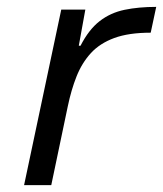

<svg xmlns="http://www.w3.org/2000/svg" viewBox="-20 -538 474 558"><path d="M50 0 158 -510H228L209 -405H214Q238 -452 269.5 -476.5Q301 -501 342 -509.5Q383 -518 434 -518L418 -443Q354 -443 312 -427.5Q270 -412 244 -383.5Q218 -355 202.5 -316Q187 -277 177 -229L129 0Z"/></svg>

Font: Saira Expanded
Style: Italic
Weight: 400
Width: 7
Italic angle: -12°
Designer: Hector Gatti with collaboration of the Omnibus-Type team
Foundry: Omnibus-Type
Version: Version 1.101